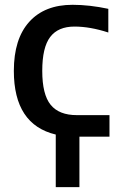

<svg xmlns="http://www.w3.org/2000/svg" viewBox="-20 -553 533 792"><path d="M307.6 10.7V218.8H210V2Q37.1 -39.1 37.1 -260.7Q37.1 -392.6 100.6 -462.9Q164.1 -533.2 279.3 -533.2Q348.6 -533.2 426.8 -516.6V-418.9Q351.6 -443.4 287.1 -443.4Q219.7 -443.4 187 -400.4Q154.3 -357.4 154.3 -260.7Q154.3 -163.1 189 -120.6Q223.6 -78.1 296.9 -78.1H431.6V10.7Z"/></svg>

Font: Gen Shin Gothic Medium
Style: Regular
Weight: 500
Designer: [Source Han Sans]
Ryoko NISHIZUKA  (kana & ideographs); Paul D. Hunt (Latin, Greek & Cyrillic); Wenlong ZHANG  (bopomofo
Version: Version 1.002.20150607